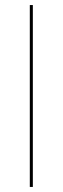

<svg xmlns="http://www.w3.org/2000/svg" viewBox="-20 -740 248 760"><path d="M110 -720V0H98V-720Z"/></svg>

Font: Lato Hairline
Style: Regular
Weight: 100
Designer: Lukasz Dziedzic
Foundry: tyPoland Lukasz Dziedzic
Version: Version 2.007; 2014-02-27